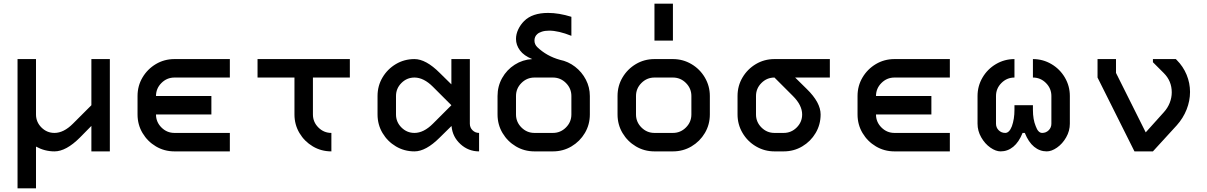

<svg xmlns="http://www.w3.org/2000/svg" viewBox="-20 -820 6540 1040"><path d="M275 0Q222 0 175 -26V200H75V-500H175V-200Q175 -159 204.5 -129.5Q234 -100 275 -100Q325 -100 375 -150L475 -250V-500H575V0H475V-138L413 -75Q338 0 275 0Z M925 -500H1225V-400H925Q884 -400 854.5 -370.5Q825 -341 825 -300H1125V-200H825Q825 -159 854.5 -129.5Q884 -100 925 -100H1225V0H925Q870 0 824.5 -27Q779 -54 752 -99.5Q725 -145 725 -200V-300Q725 -355 752 -400.5Q779 -446 824.5 -473Q870 -500 925 -500Z M1575 -200V-400H1375V-500H1875V-400H1675V-200Q1675 -159 1704.5 -129.5Q1734 -100 1775 -100V0Q1720 0 1674.5 -27Q1629 -54 1602 -99.5Q1575 -145 1575 -200Z M2225 -500Q2287 -500 2362 -425L2425 -363V-500H2525V-150Q2525 -129 2539.5 -114.5Q2554 -100 2575 -100V0Q2517 0 2474 -39.5Q2431 -79 2426 -136L2425 -137L2362 -75Q2287 0 2225 0Q2170 0 2124.5 -27Q2079 -54 2052 -99.5Q2025 -145 2025 -200V-300Q2025 -355 2052 -400.5Q2079 -446 2124.5 -473Q2170 -500 2225 -500ZM2225 -100Q2275 -100 2325 -150L2425 -250L2325 -350Q2275 -400 2225 -400Q2184 -400 2154.5 -370.5Q2125 -341 2125 -300V-200Q2125 -159 2154.5 -129.5Q2184 -100 2225 -100Z M2975 0H2875Q2820 0 2774.5 -27Q2729 -54 2702 -99.5Q2675 -145 2675 -200V-300Q2675 -353 2700 -397.5Q2725 -442 2768 -469.5Q2811 -497 2863 -500Q2818 -518 2796.5 -547Q2775 -576 2775 -609Q2775 -635 2787 -660.5Q2799 -686 2819 -706Q2863 -750 2949 -750Q3007 -750 3075 -729V-626Q3005 -654 2955 -654Q2932 -654 2915 -648.5Q2898 -643 2890 -635Q2875 -622 2875 -600Q2875 -580 2890 -565Q2941 -516 3013 -496Q3058 -487 3095 -458.5Q3132 -430 3153.5 -388.5Q3175 -347 3175 -300V-200Q3175 -145 3148 -99.5Q3121 -54 3075.5 -27Q3030 0 2975 0ZM2875 -100H2975Q3016 -100 3045.5 -129.5Q3075 -159 3075 -200V-300Q3075 -341 3045.5 -370.5Q3016 -400 2975 -400H2875Q2834 -400 2804.5 -370.5Q2775 -341 2775 -300V-200Q2775 -159 2804.5 -129.5Q2834 -100 2875 -100Z M3625 0H3525Q3470 0 3424.5 -27Q3379 -54 3352 -99.5Q3325 -145 3325 -200V-300Q3325 -355 3352 -400.5Q3379 -446 3424.5 -473Q3470 -500 3525 -500H3625Q3679 -500 3725 -473Q3771 -446 3798 -400Q3825 -354 3825 -300V-200Q3825 -145 3798 -99.5Q3771 -54 3725.5 -27Q3680 0 3625 0ZM3525 -100H3625Q3666 -100 3695.5 -129.5Q3725 -159 3725 -200V-300Q3725 -341 3695.5 -370.5Q3666 -400 3625 -400H3525Q3484 -400 3454.5 -370.5Q3425 -341 3425 -300V-200Q3425 -159 3454.5 -129.5Q3484 -100 3525 -100ZM3625 -800V-600H3525V-800Z M4475 -400H4287L4350 -338Q4425 -265 4425 -200Q4425 -145 4398 -99.5Q4371 -54 4325.5 -27Q4280 0 4225 0H4175Q4121 0 4075 -27Q4029 -54 4002 -100Q3975 -146 3975 -200V-300Q3975 -355 4002 -400.5Q4029 -446 4074.5 -473Q4120 -500 4175 -500H4475ZM4175 -100H4225Q4266 -100 4295.5 -129.5Q4325 -159 4325 -200Q4325 -250 4275 -300L4175 -400Q4134 -400 4104.5 -370.5Q4075 -341 4075 -300V-200Q4075 -159 4104.5 -129.5Q4134 -100 4175 -100Z M4825 -500H5125V-400H4825Q4784 -400 4754.5 -370.5Q4725 -341 4725 -300H5025V-200H4725Q4725 -159 4754.5 -129.5Q4784 -100 4825 -100H5125V0H4825Q4770 0 4724.5 -27Q4679 -54 4652 -99.5Q4625 -145 4625 -200V-300Q4625 -355 4652 -400.5Q4679 -446 4724.5 -473Q4770 -500 4825 -500Z M5275 -300Q5275 -354 5302 -400Q5329 -446 5375 -473Q5421 -500 5475 -500V-400Q5434 -400 5404.5 -370.5Q5375 -341 5375 -300V-150Q5375 -129 5389.5 -114.5Q5404 -100 5425 -100Q5447 -100 5461 -136Q5475 -175 5475 -225V-250H5575V-225Q5575 -173 5590 -137Q5603 -100 5625 -100Q5646 -100 5660.5 -114.5Q5675 -129 5675 -150V-300Q5675 -341 5645.5 -370.5Q5616 -400 5575 -400V-500Q5629 -500 5675 -473Q5721 -446 5748 -400Q5775 -354 5775 -300V-150Q5775 -111 5755 -76Q5735 -41 5705.5 -20.5Q5676 0 5650 0Q5612 0 5581.5 -25Q5551 -50 5531 -100H5519Q5499 -50 5468.5 -25Q5438 0 5400 0Q5374 0 5344.5 -20.5Q5315 -41 5295 -76Q5275 -111 5275 -150Z M5925 -500H6025V-425L6186 -103L6284 -212Q6305 -235 6316 -263Q6327 -291 6327 -320Q6327 -381 6284 -424L6225 -483V-500H6349L6354 -495Q6389 -460 6407.5 -415Q6426 -370 6426 -322Q6426 -274 6407.5 -227Q6389 -180 6354 -141L6225 0H6125L5925 -400Z"/></svg>

Font: Monoikos Medium
Style: Regular
Weight: 500
Designer: Brian Krent
Version: Version 0.088